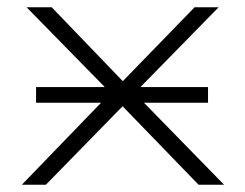

<svg xmlns="http://www.w3.org/2000/svg" viewBox="-20 -507 673 527"><path d="M40 0 297 -266V-238L53 -487H122L322 -279H312L514 -487H580L339 -241V-262L595 0H525L311 -221H322L106 0ZM79 -225V-268H551V-225Z"/></svg>

Font: Nunito Sans 10pt Expanded ExtraLight
Style: Regular
Weight: 250
Width: 7
Designer: Vernon Adams
Foundry: Vernon Adams
Version: Version 3.101;gftools[0.9.27]